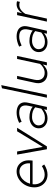

<svg xmlns="http://www.w3.org/2000/svg" viewBox="1136 -1913 787 3099"><g transform="rotate(-90 1529.5 -363.5)"><path d="M260 10Q201 10 154.5 -17.5Q108 -45 81.5 -93Q55 -141 55 -201Q55 -260 75 -312Q95 -364 131 -404Q167 -444 213.5 -466.5Q260 -489 312 -489Q365 -489 405 -464Q445 -439 468 -395.5Q491 -352 491 -295Q491 -279 490 -263.5Q489 -248 487 -231H106Q99 -175 117 -130.5Q135 -86 172.5 -61Q210 -36 261 -36Q293 -36 328.5 -47.5Q364 -59 398 -81L424 -43Q384 -17 342.5 -3.5Q301 10 260 10ZM114 -272H442Q447 -320 431.5 -359Q416 -398 385 -420.5Q354 -443 309 -443Q265 -443 225.5 -421Q186 -399 157 -360.5Q128 -322 114 -272Z M670 0 584 -481H634L708 -67L960 -481H1017L716 0Z M1170 10Q1098 10 1053 -29Q1008 -68 1008 -130Q1008 -175 1031 -209Q1054 -243 1095 -262.5Q1136 -282 1188 -282Q1239 -282 1283 -268.5Q1327 -255 1356 -228L1371 -296Q1387 -368 1361 -407.5Q1335 -447 1257 -447Q1226 -447 1192 -437.5Q1158 -428 1114 -408L1096 -448Q1143 -470 1183 -479.5Q1223 -489 1260 -489Q1318 -489 1359 -469Q1400 -449 1417.5 -408Q1435 -367 1421 -305L1353 0H1305L1315 -46Q1282 -19 1246 -4.5Q1210 10 1170 10ZM1179 -32Q1221 -32 1256.5 -47.5Q1292 -63 1325 -91L1347 -189Q1318 -215 1281 -227.5Q1244 -240 1192 -240Q1134 -240 1094.5 -210Q1055 -180 1055 -135Q1055 -89 1086 -60.5Q1117 -32 1179 -32Z M1502 0 1654 -725 1705 -737 1551 0Z M1890 8Q1837 8 1799 -17Q1761 -42 1745 -87Q1729 -132 1742 -191L1805 -481H1854L1792 -199Q1776 -125 1807 -80.5Q1838 -36 1903 -36Q1944 -36 1981.5 -55.5Q2019 -75 2048 -111L2127 -481H2176L2073 0H2024L2038 -66Q2007 -30 1970.5 -11Q1934 8 1890 8Z M2400 10Q2328 10 2283 -29Q2238 -68 2238 -130Q2238 -175 2261 -209Q2284 -243 2325 -262.5Q2366 -282 2418 -282Q2469 -282 2513 -268.5Q2557 -255 2586 -228L2601 -296Q2617 -368 2591 -407.5Q2565 -447 2487 -447Q2456 -447 2422 -437.5Q2388 -428 2344 -408L2326 -448Q2373 -470 2413 -479.5Q2453 -489 2490 -489Q2548 -489 2589 -469Q2630 -449 2647.5 -408Q2665 -367 2651 -305L2583 0H2535L2545 -46Q2512 -19 2476 -4.5Q2440 10 2400 10ZM2409 -32Q2451 -32 2486.5 -47.5Q2522 -63 2555 -91L2577 -189Q2548 -215 2511 -227.5Q2474 -240 2422 -240Q2364 -240 2324.5 -210Q2285 -180 2285 -135Q2285 -89 2316 -60.5Q2347 -32 2409 -32Z M2730 0 2835 -481H2884L2866 -398Q2893 -442 2930 -465.5Q2967 -489 3010 -489Q3040 -489 3059 -482L3049 -436Q3036 -441 3023 -443Q3010 -445 2998 -445Q2957 -445 2920 -419Q2883 -393 2854 -345L2779 0Z"/></g></svg>

Font: Red Hat Text VF
Style: Italic
Weight: 300
Italic angle: -12°
Designer: Pentagram, MCKL
Foundry: Pentagram, MCKL
Version: Version 1.023